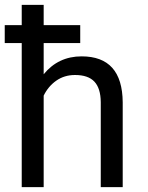

<svg xmlns="http://www.w3.org/2000/svg" viewBox="-21 -770 608 790"><path d="M309.1 -592.8H158.7V-464.4Q218.8 -538.1 314.9 -538.1Q482.4 -538.1 483.9 -349.1V0H393.6V-349.6Q393.1 -406.7 367.4 -434.1Q341.8 -461.4 287.6 -461.4Q243.7 -461.4 210.4 -438Q177.2 -414.6 158.7 -376.5V0H68.4V-592.8H-1.5V-666.5H68.4V-750H158.7V-666.5H309.1Z"/></svg>

Font: RobotoInd
Style: Regular
Weight: 400
Designer: Google
Version: Version 2.001101; 2014